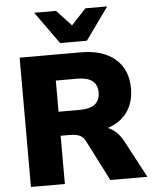

<svg xmlns="http://www.w3.org/2000/svg" viewBox="-61 -992 836 1043"><g transform="rotate(-5 356.5 -470.5)"><path d="M65 0V-705H398Q519 -705 586 -647Q653 -589 653 -486Q653 -410 615.5 -357.5Q578 -305 509 -283Q561 -262 593 -201L700 0H498L383 -225Q372 -247 350.5 -255Q329 -263 302 -263H250V0ZM250 -394H366Q476 -394 476 -480Q476 -564 366 -564H250ZM291 -765 165 -941H284L364 -855L444 -941H563L437 -765Z"/></g></svg>

Font: Mulish Black
Style: Regular
Weight: 900
Designer: Vernon Adams
Foundry: Vernon Adams
Version: Version 3.603; ttfautohint (v1.8.3)